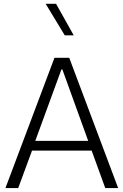

<svg xmlns="http://www.w3.org/2000/svg" viewBox="-20 -963 632 983"><path d="M144 -191.9 73.2 0H7.8L258.8 -667H334.5L585 0H519L449.2 -191.9ZM294.4 -607.4 160.6 -241.7H431.6L299.3 -607.4ZM357.4 -782.2H311.5L213.9 -943.4H267.1Z"/></svg>

Font: Estedad-FD Light
Style: Regular
Weight: 300
Designer: Amin Abedi
Version: Version 7.3